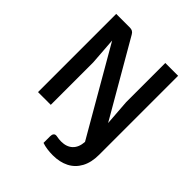

<svg xmlns="http://www.w3.org/2000/svg" viewBox="-253 -876 1253 1253"><g transform="rotate(45 373.5 -249.5)"><path d="M659.2 -721.7V-5.4V7.3Q659.2 78.1 632.8 126.7Q606.4 175.3 558.8 199.5Q511.2 223.6 447.8 223.6Q389.6 223.6 347.7 209V148.4Q347.7 132.8 353.8 124.5Q359.9 116.2 371.1 116.2Q375 116.2 377.4 116.7Q402.8 121.6 422.4 121.6Q472.2 121.6 501.5 94.2Q530.8 66.9 534.7 13.2L191.9 -580.1L205.6 -392.1V0H87.9V-721.7H213.4Q228 -721.7 238 -716.1Q248 -710.4 254.9 -697.8L554.2 -180.7L541 -360.4V-721.7Z"/></g></svg>

Font: Lycee Sans SemiBold
Style: Regular
Weight: 600
Designer: Justin Alvin
Foundry: Alkove Design
Version: Version 1.030